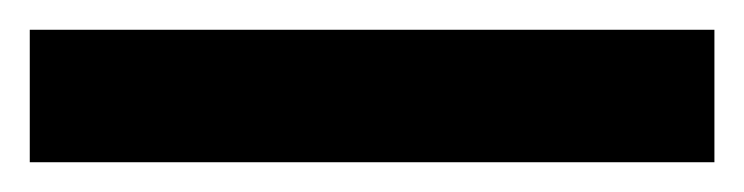

<svg xmlns="http://www.w3.org/2000/svg" viewBox="-22 57 500 129"><path d="M458 166H-2V77H458Z"/></svg>

Font: Noto Sans Condensed
Style: Bold
Weight: 700
Width: 3
Designer: Monotype Design Team
Foundry: Monotype Imaging Inc.
Version: Version 2.013; ttfautohint (v1.8.4.7-5d5b)